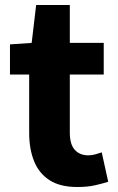

<svg xmlns="http://www.w3.org/2000/svg" viewBox="-20 -736 473 770"><path d="M290 14Q221 14 178.5 -13.5Q136 -41 116.5 -90Q97 -139 97 -203V-437H20V-558L107 -564L125 -716H260V-564H396V-437H260V-204Q260 -157 280 -135Q300 -113 334 -113Q348 -113 362.5 -117Q377 -121 388 -125L414 -7Q392 0 361.5 7Q331 14 290 14Z"/></svg>

Font: Noto Sans KR Thin ExtraBold
Style: Regular
Weight: 800
Version: Version 2.004-H2;hotconv 1.0.118;makeotfexe 2.5.65603